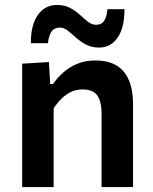

<svg xmlns="http://www.w3.org/2000/svg" viewBox="-20 -755 616 775"><path d="M69.5 0Q69.5 -54 69.5 -104.5Q69.5 -155 69.5 -217V-267Q69.5 -323.5 69.5 -381.5Q69.5 -439.5 69.5 -498L177.5 -504.5L182.5 -416H194Q210.5 -440 234.8 -461.8Q259 -483.5 291.2 -497.2Q323.5 -511 365 -511Q441.5 -511 479.2 -466.2Q517 -421.5 517 -334Q517 -301.5 517 -274.2Q517 -247 517 -217Q517 -156.5 517 -105.2Q517 -54 517 0H390Q390 -54 390 -104.5Q390 -155 390 -210.5V-295Q390 -344 373.2 -369Q356.5 -394 313 -394Q287.5 -394 266.2 -383.8Q245 -373.5 227.8 -356.2Q210.5 -339 196.5 -317.5V-210.5Q196.5 -153.5 196.5 -103.8Q196.5 -54 196.5 0ZM380.5 -563Q350 -563 327 -575.2Q304 -587.5 286.2 -603.5Q268.5 -619.5 253.2 -631.5Q238 -643.5 222.5 -643.5Q197.5 -643.5 186.8 -625.5Q176 -607.5 173.5 -580.5H104.5Q104.5 -655.5 133.2 -695.2Q162 -735 210.5 -735Q240.5 -735 263 -723Q285.5 -711 302.8 -695Q320 -679 335.5 -667Q351 -655 367 -655Q391.5 -655 401.5 -673Q411.5 -691 413.5 -718H482.5Q482.5 -643.5 454.8 -603.2Q427 -563 380.5 -563Z"/></svg>

Font: Commissioner Thin SemiBold
Style: Regular
Weight: 600
Version: Version 1.000